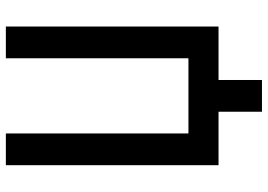

<svg xmlns="http://www.w3.org/2000/svg" viewBox="-144 -588 875 626"><g transform="rotate(-90 293.0 -275.5)"><path d="M66.9 0V-693.4H170.4V-98.1H415.5V-693.4H519V0H344.7V141.6H241.2V0Z"/></g></svg>

Font: Caskaydia Cove Medium
Style: Regular
Weight: 500
Monospace: yes
Designer: Aaron Bell
Foundry: Saja Typeworks
Version: Version 4.300; ttfautohint (v1.8.3)